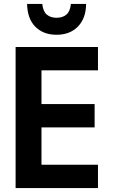

<svg xmlns="http://www.w3.org/2000/svg" viewBox="-20 -952 570 972"><path d="M59 0V-714H476V-596H190V-425H459V-307H190V-118H476V0ZM266 -776Q200 -776 159.5 -816Q119 -856 117 -932H194Q198 -894 217 -878Q236 -862 266 -862Q297 -862 316 -878Q335 -894 339 -932H416Q415 -859 374.5 -817.5Q334 -776 266 -776Z"/></svg>

Font: Noto Sans Mono Condensed
Style: Bold
Weight: 700
Width: 3
Designer: Monotype Design Team
Foundry: Monotype Imaging Inc.
Version: Version 2.014